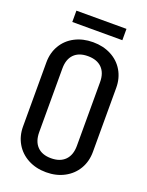

<svg xmlns="http://www.w3.org/2000/svg" viewBox="-159 -926 783 1020"><g transform="rotate(20 232.5 -416.0)"><path d="M430 -172Q430 -118 405 -75.5Q380 -33 335 -9Q290 15 233 15H232Q175 15 130 -9Q85 -33 60 -75.5Q35 -118 35 -172V-534Q35 -588 60 -630.5Q85 -673 130 -696.5Q175 -720 232 -720H233Q290 -720 335 -696.5Q380 -673 405 -630.5Q430 -588 430 -534ZM339 -533Q339 -585 311 -613Q283 -641 232 -641Q181 -641 153.5 -613Q126 -585 126 -533V-173Q126 -121 153.5 -92.5Q181 -64 232 -64Q283 -64 311 -92.5Q339 -121 339 -173ZM374 -783H91V-847H374Z"/></g></svg>

Font: Akshar
Style: Regular
Weight: 400
Designer: Tall Chai
Foundry: Tall Chai
Version: Version 1.000